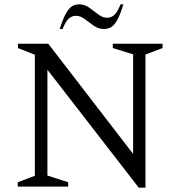

<svg xmlns="http://www.w3.org/2000/svg" viewBox="-20 -862 833 887"><path d="M62 0V-20L141 -50V-609L63 -640V-660H203L595 -151V-611L501 -640V-660H731V-640L652 -610V5H621L199 -540V-51L295 -20V0ZM256 -728Q271 -776 285 -800.5Q299 -825 313.5 -833.5Q328 -842 346 -842Q371 -842 392.5 -826.5Q414 -811 434 -795.5Q454 -780 475 -780Q494 -780 508.5 -793.5Q523 -807 537 -842H550Q535 -793 521 -768.5Q507 -744 492.5 -736Q478 -728 460 -728Q435 -728 413.5 -743Q392 -758 372 -773.5Q352 -789 331 -789Q312 -789 297.5 -776Q283 -763 269 -728Z"/></svg>

Font: Spectral Light
Style: Regular
Weight: 300
Designer: Jean-Baptiste Levee
Foundry: Production Type
Version: Version 2.001